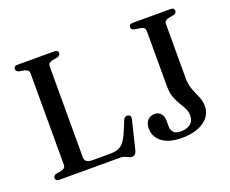

<svg xmlns="http://www.w3.org/2000/svg" viewBox="-116 -890 1318 1098"><g transform="rotate(-20 543.0 -340.5)"><path d="M307 -661.5 274 -655.5Q262 -652.5 255.5 -646Q249 -639.5 249 -628.5V-75.5Q249 -57 260.8 -48.8Q272.5 -40.5 297 -40.5H402.5Q431.5 -40.5 451.5 -48Q471.5 -55.5 486.8 -74.5Q502 -93.5 517 -128L545 -195.5Q550 -205.5 556.5 -209.5Q563 -213.5 572.5 -211.5Q582.5 -209.5 586.5 -202.8Q590.5 -196 587.5 -184L545 -9.5Q541 5 534 12Q527 19 515 19Q505 19 496.2 14.2Q487.5 9.5 477 4.8Q466.5 0 450.5 0H80.5Q67.5 0 61.8 -5Q56 -10 56 -18Q56 -33.5 75 -38.5L108 -44.5Q120 -47.5 126.2 -54Q132.5 -60.5 132.5 -71.5V-628.5Q132.5 -639.5 126.2 -646Q120 -652.5 108 -655.5L75 -661.5Q56 -666.5 56 -682Q56 -690.5 61.8 -695.2Q67.5 -700 80.5 -700H301.5Q314.5 -700 320.2 -695.2Q326 -690.5 326 -682Q326 -666.5 307 -661.5ZM1005 -111Q1005 -54 954.5 -19.5Q904 15 821 15Q743.5 15 701.5 -17Q659.5 -49 659.5 -100.5Q659.5 -130.5 675.5 -149Q691.5 -167.5 719.5 -167.5Q742.5 -167.5 756.5 -151.5Q770.5 -135.5 770.5 -107.5V-76.5Q770.5 -51 783.8 -36.5Q797 -22 829 -22Q862.5 -22 885.2 -39Q908 -56 908 -89Q908 -113 897.8 -133.2Q887.5 -153.5 874 -175.2Q860.5 -197 850.2 -225.2Q840 -253.5 840 -293V-628.5Q840 -639.5 833.8 -646.5Q827.5 -653.5 815 -655.5L778 -661.5Q767 -663.5 762.2 -668.5Q757.5 -673.5 757.5 -682Q757.5 -690.5 763.2 -695.2Q769 -700 781.5 -700H1009Q1021.5 -700 1027.2 -695.2Q1033 -690.5 1033 -682Q1033 -667 1014 -661.5L981 -655.5Q969.5 -652.5 963 -646Q956.5 -639.5 956.5 -628.5V-301Q956.5 -267 964 -242.5Q971.5 -218 981 -198Q990.5 -178 997.8 -157.8Q1005 -137.5 1005 -111Z"/></g></svg>

Font: Fraunces 12pt
Style: Regular
Weight: 400
Version: Version 1.000;[b76b70a41]